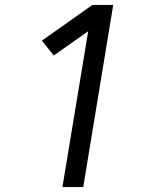

<svg xmlns="http://www.w3.org/2000/svg" viewBox="-20 -755 640 775"><path d="M232 0 336 -629 197 -531 149 -591 353 -735H437L316 0Z"/></svg>

Font: Iosevka Extended Oblique
Style: Regular
Weight: 400
Width: 7
Italic angle: -9°
Monospace: yes
Designer: Belleve Invis
Foundry: Belleve Invis
Version: Version 32.0.1; ttfautohint (v1.8.4)